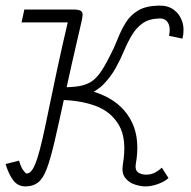

<svg xmlns="http://www.w3.org/2000/svg" viewBox="-61 -652 681 686"><path d="M30 14Q3 14 -13.5 -7.5Q-30 -29 -41 -66L7 -78Q14 -54 22.5 -43Q31 -32 34 -32Q45 -32 54 -45Q63 -58 72 -85.5Q81 -113 91 -157Q101 -201 113.5 -262.5Q126 -324 143.5 -405.5Q161 -487 185 -589L200 -618Q221 -618 228 -613Q235 -608 234 -596.5Q233 -585 228 -565Q194 -419 172 -317.5Q150 -216 135 -151Q120 -86 106.5 -50Q93 -14 75 0Q57 14 30 14ZM459 14Q441 14 420 7Q399 0 386 -17Q373 -34 378 -65H424Q421 -45 432 -36.5Q443 -28 461 -28Q479 -28 493 -35.5Q507 -43 517 -53L541 -16Q527 -3 503.5 5.5Q480 14 459 14ZM378 -65Q393 -153 365 -203Q337 -253 279.5 -274Q222 -295 146 -295L156 -340Q251 -340 316.5 -307.5Q382 -275 411 -214Q440 -153 424 -65ZM16 -572 26 -618H200L190 -572ZM146 -295 156 -340Q195 -340 220 -344Q245 -348 263 -359Q281 -370 296.5 -391.5Q312 -413 330 -449Q347 -481 359.5 -513Q372 -545 388.5 -571.5Q405 -598 432.5 -614.5Q460 -631 506 -632Q538 -633 559.5 -617.5Q581 -602 590 -575Q599 -548 591 -514L543 -524Q549 -553 539.5 -570Q530 -587 508 -586Q472 -585 449 -569Q426 -553 410.5 -527Q395 -501 382 -470Q369 -439 352 -408.5Q335 -378 310 -352Q285 -326 245.5 -310.5Q206 -295 146 -295Z"/></svg>

Font: Victor Mono Thin
Style: Italic
Weight: 100
Italic angle: -12°
Monospace: yes
Designer: Rune Bjørnerås
Version: Version 1.561;gftools[0.9.30]